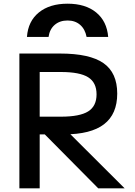

<svg xmlns="http://www.w3.org/2000/svg" viewBox="-20 -1020 729 1040"><path d="M346 -1000Q443 -1000 501 -952.5Q559 -905 566 -820H449Q441 -862 414 -885.5Q387 -909 346 -909Q304 -909 276.5 -885.5Q249 -862 243 -820H126Q132 -905 190.5 -952.5Q249 -1000 346 -1000ZM85 0V-730H305Q466 -730 540.5 -678Q615 -626 615 -513Q615 -402 543.5 -347Q472 -292 326 -292H140V-388H310Q412 -388 457.5 -416.5Q503 -445 503 -509Q503 -573 457.5 -601.5Q412 -630 310 -630H195V0ZM512 0 181 -334H320L655 0Z"/></svg>

Font: M PLUS 1 Medium
Style: Regular
Weight: 500
Designer: Coji Morishita
Foundry: UNDERFOREST DESIGN
Version: Version 1.001